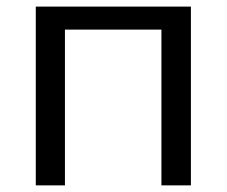

<svg xmlns="http://www.w3.org/2000/svg" viewBox="-20 -559 684 579"><path d="M87.9 0V-539.1H555.7V0H466.8V-469.7H175.8V0Z"/></svg>

Font: Min Sans
Style: Regular
Weight: 400
Designer: Jinseong-Kim, NotoSansCJK, Nunito
Foundry: Jinseong-Kim
Version: Version 1.400;Glyphs 3.1.2 (3151)